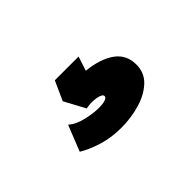

<svg xmlns="http://www.w3.org/2000/svg" viewBox="-42 -189 583 583"><g transform="rotate(-45 250.0 102.5)"><path d="M236 225Q193.5 225 157 213.8Q120.5 202.5 95 187L128 104Q147.5 120.5 177.8 127.2Q208 134 229 134Q248.5 134 258.2 130.5Q268 127 268 121Q268 112 247.2 108.2Q226.5 104.5 203 109L167 42L195 -20H297L282 26Q339 32 371.5 55.5Q404 79 404 121Q404 157 379 180Q354 203 315.5 214Q277 225 236 225Z"/></g></svg>

Font: Geologica Cursive Black
Style: Regular
Weight: 900
Designer: Sindre Bremnes, Frode Helland
Foundry: Monokrom Skriftforlag AS
Version: Version 1.010;gftools[0.9.28]